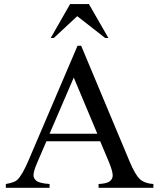

<svg xmlns="http://www.w3.org/2000/svg" viewBox="-20 -895 762 915"><path d="M457.5 -221.7H201.2L156.2 -117.2Q139.6 -78.6 139.6 -59.6Q139.6 -44.4 154.1 -33Q168.5 -21.5 216.3 -18.1V0H7.8V-18.1Q49.3 -25.4 61.5 -37.1Q86.4 -60.5 116.7 -132.3L349.6 -677.2H366.7L597.2 -126.5Q625 -60.1 647.7 -40.3Q670.4 -20.5 710.9 -18.1V0H449.7V-18.1Q489.3 -20 503.2 -31.2Q517.1 -42.5 517.1 -58.6Q517.1 -80.1 497.6 -126.5ZM443.8 -257.8 331.5 -525.4 216.3 -257.8ZM314 -875.5H403.8L496.6 -713.9H481.4L348.1 -817.9L236.3 -713.9H221.7Z"/></svg>

Font: Jameel Khushkhati
Style: Regular
Weight: 400
Version: Version 3.5